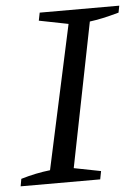

<svg xmlns="http://www.w3.org/2000/svg" viewBox="-60 -687 529 726"><g transform="rotate(-5 204.5 -324.0)"><path d="M-11 0 -6 -28Q51 -45 105 -51L223 -596L112 -618L118 -648H420L415 -622Q379 -612 353 -606.5Q327 -601 304 -598L195 -51L297 -31L291 0Z"/></g></svg>

Font: Piazzolla SC
Style: Italic
Weight: 400
Italic angle: -11.3°
Designer: Juan Pablo del Peral
Foundry: Huerta Tipografica
Version: Version 1.330